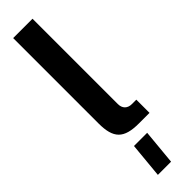

<svg xmlns="http://www.w3.org/2000/svg" viewBox="-328 -703 926 926"><g transform="rotate(-45 135.0 -240.0)"><path d="M50 -138C50 -36 85 0 188 0H260V-90H230C200 -90 182 -108 182 -138V-720H50ZM77 240H167L184 60H94Z"/></g></svg>

Font: Tanklager Original
Style: Regular
Weight: 400
Designer: Ariel Martín Pérez
Foundry: Tunera Type Foundry
Version: Version 1.000;Glyphs 3.3 (3310)